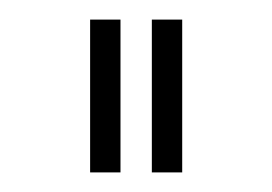

<svg xmlns="http://www.w3.org/2000/svg" viewBox="-20 -732 278 196"><path d="M72 -556V-712H103V-556ZM135 -556V-712H166V-556Z"/></svg>

Font: Raleway ExtraLight
Style: Regular
Weight: 200
Designer: Matt McInerney, Pablo Impallari, Rodrigo Fuenzalida
Foundry: Matt McInerney, Pablo Impallari, Rodrigo Fuenzalida
Version: Version 4.026